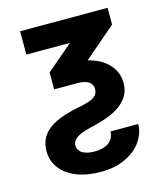

<svg xmlns="http://www.w3.org/2000/svg" viewBox="-111 -613 773 907"><g transform="rotate(-15 275.5 -159.5)"><path d="M500.9 -530.4V-448.2L238.9 -223.6H157.3V-306.2L286.1 -416.3H73.1V-530.4ZM265.5 109.4Q291.4 109.4 312.7 102.8Q334.1 96.1 347.9 80Q361.8 63.8 363.3 37.2H498.7Q498.6 80.3 471.6 120.3Q444.7 160.2 392.9 185.2Q341.2 210.2 270.7 210.2Q203.4 210.2 152.7 190.1Q102 170 74.4 133.5Q46.8 97.1 46.8 49.9Q46.8 6.7 68.1 -24.6Q89.5 -55.8 133 -77Q176.6 -98.2 244.5 -111.1Q280.9 -118.1 302.2 -125.7Q323.5 -133.2 334 -145.1Q344.5 -157 344.5 -175.6Q344.5 -190.8 336.3 -201.6Q328 -212.4 311.5 -218Q295 -223.6 271.3 -223.6H207.4L209.8 -322.8H271.3Q335.7 -322.8 383.6 -302.6Q431.4 -282.4 456.7 -247.3Q482 -212.3 482.2 -169.3Q482 -123.6 456.6 -91.9Q431.1 -60.2 387.8 -40.2Q344.4 -20.2 284 -6.6Q246.9 1.8 225.4 11.7Q203.9 21.6 194.7 33Q185.6 44.4 185.8 58.5Q186 83.5 207.7 96.5Q229.5 109.4 265.5 109.4Z"/></g></svg>

Font: Pretendard Variable
Style: Regular
Weight: 400
Designer: Base glyphs from Inter by Rasmus Andersson; Hangul glyphs from Noto Sans CJK(Source Han Sans) by Jang Soo-young and Kang
Foundry: Kil Hyung-jin
Version: Version 1.100;FEAKit 1.0